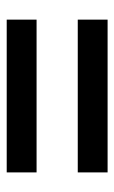

<svg xmlns="http://www.w3.org/2000/svg" viewBox="97 -619 344 578"><g transform="rotate(90 269.0 -330.0)"><path d="M39.1 -178.2V-268.1H499V-178.2ZM39.1 -392.1V-481.9H499V-392.1Z"/></g></svg>

Font: Carme
Style: Regular
Weight: 400
Version: 1.000